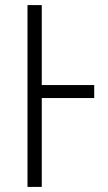

<svg xmlns="http://www.w3.org/2000/svg" viewBox="-20 -734 425 754"><path d="M144 -349V0H88V-714H144V-400H350V-349Z"/></svg>

Font: Noto Sans UI NarrowLight
Style: Regular
Weight: 300
Width: 4
Designer: Monotype Design Team
Foundry: Monotype Imaging Inc.
Version: Version 1.001